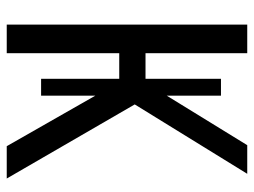

<svg xmlns="http://www.w3.org/2000/svg" viewBox="-112 -642 754 570"><g transform="rotate(90 265.0 -357.0)"><path d="M53 0H138V-334H214V-102H264V-263L414 0H510L290 -380L496 -714H411L264 -475V-636H214V-412H138V-714H53Z"/></g></svg>

Font: Noto Sans Mono Condensed
Style: Regular
Weight: 400
Width: 3
Designer: Monotype Design Team
Foundry: Monotype Imaging Inc.
Version: Version 2.014